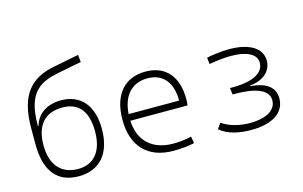

<svg xmlns="http://www.w3.org/2000/svg" viewBox="-92 -981 1942 1230"><g transform="rotate(-15 879.0 -366.0)"><path d="M296.4 10.3C436.5 10.3 517.1 -83 517.1 -244.6C517.1 -400.4 441.4 -489.7 310.1 -489.7C219.2 -489.7 151.4 -445.8 129.9 -368.7H126V-377.4C126 -602.5 226.1 -641.1 348.6 -665L497.1 -693.8L492.2 -742.2L322.8 -709C171.4 -679.2 80.6 -592.3 80.6 -366.7V-258.3C80.6 -82 155.3 10.3 296.4 10.3ZM304.7 -36.1C194.8 -36.1 128.4 -107.4 128.4 -239.7C128.4 -372.1 190.9 -442.9 306.6 -442.9C414.6 -442.9 470.7 -375.5 470.7 -239.7C470.7 -107.4 408.2 -36.1 304.7 -36.1Z M924.3 9.8C974.6 9.8 1026.4 4.4 1063.5 -3.9L1056.2 -48.8C1018.1 -40 972.7 -35.2 936 -35.2C795.9 -35.2 712.9 -113.3 706.5 -248H1085.9C1087.9 -258.3 1088.9 -274.4 1088.9 -291C1088.9 -440.4 1012.7 -527.3 881.3 -527.3C740.2 -527.3 659.2 -432.1 659.2 -265.6C659.2 -90.8 755.9 9.8 924.3 9.8ZM707 -292C714.8 -413.1 778.3 -482.4 882.3 -482.4C983.9 -482.4 1042 -413.1 1042 -292Z M1440.9 9.8C1582 9.8 1666 -45.9 1666 -140.6C1666 -211.4 1613.8 -255.4 1506.8 -263.2V-268.1C1582.5 -272.5 1650.9 -317.9 1650.9 -394.5C1650.9 -474.6 1573.7 -527.3 1435.5 -527.3C1378.9 -527.3 1320.8 -518.6 1286.1 -510.7L1291 -467.8C1335.4 -475.1 1384.3 -482.4 1434.1 -482.4C1536.6 -482.4 1604 -452.6 1604 -392.6C1604 -336.9 1549.8 -285.2 1395 -285.2H1377.4L1382.8 -241.2H1393.6C1540.5 -241.2 1619.1 -207.5 1619.1 -140.1C1619.1 -61 1525.9 -35.2 1447.3 -35.2C1391.1 -35.2 1314.9 -46.9 1260.3 -86.9L1234.9 -50.8C1286.1 -3.4 1371.6 9.8 1440.9 9.8Z"/></g></svg>

Font: Cascadia Mono PL ExtraLight
Style: Regular
Weight: 200
Monospace: yes
Designer: Aaron Bell
Foundry: Saja Typeworks
Version: Version 2404.023